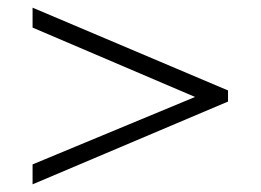

<svg xmlns="http://www.w3.org/2000/svg" viewBox="-20 -508 680 501"><path d="M489 -255 65 -79V-27L575 -243V-272L65 -488V-436Z"/></svg>

Font: Jost Light
Style: Regular
Weight: 300
Version: Version 3.710